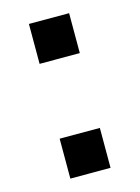

<svg xmlns="http://www.w3.org/2000/svg" viewBox="-88 -628 460 632"><g transform="rotate(-15 142.0 -312.5)"><path d="M73 -576H210V-440H73ZM73 -185H210V-49H73Z"/></g></svg>

Font: Asta Sans
Style: Bold
Weight: 700
Designer: 42dot
Version: Version 1.000